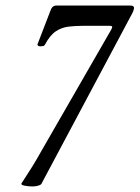

<svg xmlns="http://www.w3.org/2000/svg" viewBox="-20 -663 503 692"><path d="M97 9Q83 9 70 6.5Q57 4 57 0Q57 -3 62 -9Q81 -38 96.5 -63Q112 -88 131 -122L379 -553Q384 -561 384.5 -565.5Q385 -570 374 -570H282Q252 -570 227 -567Q202 -564 181 -550Q160 -536 142 -502Q140 -498 135.5 -497Q131 -496 126 -496Q115 -496 115 -503L162 -625Q168 -643 183 -643H449Q463 -643 463 -635Q463 -630 460.5 -623.5Q458 -617 454 -610L129 0Q126 4 116.5 6.5Q107 9 97 9Z"/></svg>

Font: Junicode Two Beta Condensed
Style: Italic
Weight: 400
Width: 3
Italic angle: -9°
Version: Version 1.053; ttfautohint (v1.8.4)